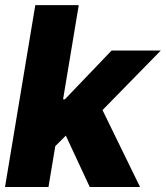

<svg xmlns="http://www.w3.org/2000/svg" viewBox="-25 -748 663 768"><path d="M175.8 -143.1 210.4 -350.6H234.4L421.4 -545.9H618.2L343.8 -265.6H298.3ZM-4.9 0 116.2 -727.5H290L168.9 0ZM334 0 228.5 -226.6 364.3 -350.1 535.2 0Z"/></svg>

Font: Inter Tight ExtraBold
Style: Italic
Weight: 800
Italic angle: -9.39999°
Designer: Rasmus Andersson
Foundry: rsms
Version: Version 3.004